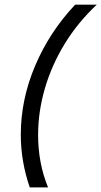

<svg xmlns="http://www.w3.org/2000/svg" viewBox="-20 -687 439 832"><path d="M109 125Q90.3 71.5 80.2 13.9Q70.1 -43.8 70.1 -103.5Q70.1 -255.6 132.3 -402.1Q194.4 -548.6 305.6 -666.7H399.3Q318.1 -591 261.1 -498.3Q204.2 -405.6 174.7 -304.5Q145.1 -203.5 145.1 -102.1Q145.1 20.1 188.2 125Z"/></svg>

Font: Afacad
Style: Italic
Weight: 400
Italic angle: -14°
Designer: Kristian Moeller
Foundry: Dicotype
Version: Version 1.000